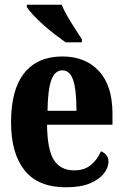

<svg xmlns="http://www.w3.org/2000/svg" viewBox="-20 -786 519 816"><path d="M259 -606Q239 -620 213.5 -639.5Q188 -659 163.5 -681Q139 -703 120.5 -723Q102 -743 94 -756V-766H242Q251 -744 266.5 -717Q282 -690 299 -664Q316 -638 328 -619V-606ZM260 10Q142 10 84.5 -62Q27 -134 27 -266Q27 -406 83.5 -476Q140 -546 245 -546Q343 -546 400.5 -484Q458 -422 458 -303V-256H180Q181 -150 209 -106Q237 -62 296 -62Q339 -62 366.5 -85Q394 -108 409 -143Q441 -130 441 -99Q441 -75 422 -49.5Q403 -24 363 -7Q323 10 260 10ZM305 -315Q305 -404 291 -445.5Q277 -487 245 -487Q213 -487 198 -445.5Q183 -404 182 -315Z"/></svg>

Font: Noto Serif ExtraCondensed ExtraBold
Style: Regular
Weight: 800
Width: 2
Designer: Monotype Design Team
Foundry: Monotype Imaging Inc.
Version: Version 2.013; ttfautohint (v1.8.4.7-5d5b)